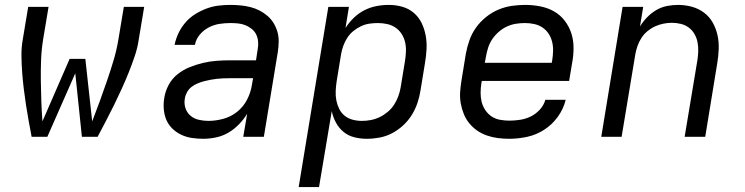

<svg xmlns="http://www.w3.org/2000/svg" viewBox="-20 -558 3040 783"><path d="M109 0Q103 -32 97 -64.5Q91 -97 86 -130Q81 -163 77 -195.5Q73 -228 70.5 -261.5Q68 -295 67.5 -329.5Q67 -364 73 -398L95 -530H178L156 -398Q149 -355 147.5 -313Q146 -271 146.5 -229.5Q147 -188 148.5 -146Q150 -104 153 -63L264 -318H328L356 -63Q372 -104 387 -145.5Q402 -187 416.5 -229Q431 -271 443.5 -313Q456 -355 463 -398L485 -530H568L546 -398Q541 -363 529.5 -329Q518 -295 504.5 -261.5Q491 -228 476 -195Q461 -162 445 -129.5Q429 -97 412 -64.5Q395 -32 378 0H314L287 -259L173 0Z M809 8Q785 8 762 4.5Q739 1 719 -8.5Q699 -18 683 -33.5Q667 -49 658.5 -69Q650 -89 648 -112.5Q646 -136 650 -159Q654 -186 668 -212Q682 -238 705 -256Q728 -274 754.5 -284.5Q781 -295 808.5 -301.5Q836 -308 863 -310Q890 -312 917 -312H1024L1031 -358Q1034 -373 1032.5 -389Q1031 -405 1024.5 -418Q1018 -431 1006 -440.5Q994 -450 980 -455.5Q966 -461 950.5 -462.5Q935 -464 919 -464Q897 -464 874.5 -460.5Q852 -457 831 -446Q810 -435 794.5 -416.5Q779 -398 775 -375H692Q697 -400 708 -423Q719 -446 736 -466Q753 -486 775.5 -500Q798 -514 822 -523Q846 -532 870.5 -535Q895 -538 919 -538Q940 -538 961 -536Q982 -534 1001.5 -529Q1021 -524 1038.5 -515Q1056 -506 1071 -493Q1086 -480 1096 -463.5Q1106 -447 1111.5 -427.5Q1117 -408 1116.5 -387Q1116 -366 1113 -346L1056 0H972L988 -94Q974 -71 954 -50.5Q934 -30 910.5 -16.5Q887 -3 860.5 2.5Q834 8 809 8ZM830 -65Q860 -65 891 -73.5Q922 -82 947 -102Q972 -122 987 -150.5Q1002 -179 1007 -210L1012 -239H917Q903 -239 890 -238.5Q877 -238 864 -236.5Q851 -235 837.5 -232.5Q824 -230 811 -226.5Q798 -223 785 -217.5Q772 -212 761 -203.5Q750 -195 743 -182.5Q736 -170 734 -157Q730 -137 736 -118Q742 -99 756.5 -86.5Q771 -74 790.5 -69.5Q810 -65 830 -65Z M1198 205 1319 -530H1403L1389 -444Q1403 -466 1422.5 -485Q1442 -504 1465.5 -516Q1489 -528 1514.5 -533Q1540 -538 1565 -538Q1565 -538 1565 -538Q1565 -538 1565 -538Q1594 -538 1620.5 -530.5Q1647 -523 1667.5 -505.5Q1688 -488 1699.5 -464Q1711 -440 1716 -413Q1721 -386 1719.5 -357.5Q1718 -329 1713 -300L1695 -190Q1691 -164 1682.5 -138.5Q1674 -113 1659.5 -89.5Q1645 -66 1624.5 -47Q1604 -28 1579.5 -15Q1555 -2 1528.5 3Q1502 8 1476 8Q1449 8 1424 1.5Q1399 -5 1380.5 -20.5Q1362 -36 1350 -58Q1338 -80 1333 -105L1281 205ZM1456 -65Q1474 -65 1492.5 -68.5Q1511 -72 1528.5 -80.5Q1546 -89 1561.5 -102Q1577 -115 1587.5 -131.5Q1598 -148 1604.5 -166Q1611 -184 1614 -202L1632 -312Q1635 -331 1635.5 -350.5Q1636 -370 1631.5 -388Q1627 -406 1617 -421Q1607 -436 1592 -446Q1577 -456 1558.5 -460Q1540 -464 1521 -464Q1504 -464 1486.5 -461.5Q1469 -459 1452 -451Q1435 -443 1420.5 -431Q1406 -419 1396 -403.5Q1386 -388 1380 -371Q1374 -354 1371 -337L1353 -227Q1350 -207 1349 -187.5Q1348 -168 1351.5 -149.5Q1355 -131 1363 -114.5Q1371 -98 1385 -86.5Q1399 -75 1417.5 -70Q1436 -65 1456 -65Z M2057 8Q2033 8 2010 5Q1987 2 1965.5 -5.5Q1944 -13 1926 -25.5Q1908 -38 1894 -55Q1880 -72 1871.5 -93Q1863 -114 1859 -136.5Q1855 -159 1856.5 -182.5Q1858 -206 1862 -230L1880 -340Q1885 -367 1894.5 -394Q1904 -421 1921 -445Q1938 -469 1961.5 -488Q1985 -507 2012 -518.5Q2039 -530 2067 -534Q2095 -538 2122 -538Q2153 -538 2183.5 -532Q2214 -526 2239.5 -511.5Q2265 -497 2283 -473.5Q2301 -450 2310 -422Q2319 -394 2319 -362.5Q2319 -331 2313 -300L2301 -228H1945L1943 -218Q1940 -198 1940 -178.5Q1940 -159 1944.5 -141.5Q1949 -124 1959.5 -108.5Q1970 -93 1985 -83Q2000 -73 2019 -69.5Q2038 -66 2057 -66Q2079 -66 2101.5 -69.5Q2124 -73 2144.5 -83Q2165 -93 2181.5 -111Q2198 -129 2204 -151H2287Q2278 -114 2255 -82Q2232 -50 2199.5 -29Q2167 -8 2130 0Q2093 8 2057 8ZM1957 -302H2230L2232 -312Q2235 -331 2235.5 -350.5Q2236 -370 2231.5 -388Q2227 -406 2217 -421Q2207 -436 2192 -446Q2177 -456 2158.5 -460Q2140 -464 2121 -464Q2102 -464 2083.5 -461Q2065 -458 2047.5 -450Q2030 -442 2014.5 -428.5Q1999 -415 1988 -399Q1977 -383 1971 -364.5Q1965 -346 1962 -328Z M2432 0 2519 -530H2603L2590 -450Q2602 -470 2619 -487.5Q2636 -505 2656.5 -517Q2677 -529 2700 -533.5Q2723 -538 2745 -538Q2774 -538 2801.5 -530.5Q2829 -523 2851 -506.5Q2873 -490 2886.5 -466Q2900 -442 2906 -415Q2912 -388 2911 -358.5Q2910 -329 2905 -300L2856 0H2772L2824 -312Q2827 -331 2827.5 -350Q2828 -369 2824.5 -386.5Q2821 -404 2812 -419.5Q2803 -435 2789 -445.5Q2775 -456 2757 -460.5Q2739 -465 2720 -465Q2703 -465 2685.5 -461.5Q2668 -458 2651.5 -450.5Q2635 -443 2620.5 -431Q2606 -419 2596 -403.5Q2586 -388 2580 -371Q2574 -354 2571 -337L2515 0Z"/></svg>

Font: Iosevka Curly Extended Oblique
Style: Regular
Weight: 400
Width: 7
Italic angle: -9°
Monospace: yes
Designer: Belleve Invis
Foundry: Belleve Invis
Version: Version 11.1.0; ttfautohint (v1.8.3)